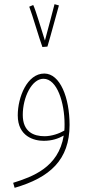

<svg xmlns="http://www.w3.org/2000/svg" viewBox="-20 -669 418 919"><path d="M183 -444 207 -446C220 -488 254 -616 262 -643L241 -649C236 -631 211 -532 195 -475C179 -524 151 -621 139 -645L120 -637C136 -595 168 -484 183 -444ZM50 230C219 181 313 96 313 -71C313 -201 268 -317 192 -317C110 -317 65 -204 65 -117C65 -15 144 5 189 5C228 5 258 -5 285 -20C260 133 135 177 43 206ZM89 -119C89 -203 132 -292 188 -292C254 -292 289 -176 289 -75C289 -64 289 -54 288 -44C264 -30 228 -17 193 -17C141 -17 89 -38 89 -119Z"/></svg>

Font: Noto Sans Arabic ExtCond Thin
Style: Regular
Weight: 100
Width: 2
Designer: Monotype Design Team, Nadine Chahine, Nizar Qandah and Khaled Hosny
Foundry: Monotype Imaging Inc.
Version: Version 2.012